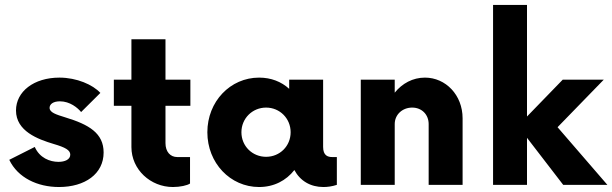

<svg xmlns="http://www.w3.org/2000/svg" viewBox="-20 -750 2484 779"><path d="M219.2 8.8C324.7 8.8 400.4 -44.4 400.4 -131.3C400.4 -209.5 341.3 -244.6 244.6 -273.9C208 -285.2 181.2 -293.5 181.2 -312.5C181.2 -326.7 194.8 -338.9 223.1 -338.9C263.7 -338.9 295.4 -312.5 309.1 -295.4L387.2 -373C356.9 -406.2 291.5 -435.1 221.2 -435.1C117.2 -435.1 44.9 -378.4 44.9 -301.8C44.9 -217.8 133.8 -185.1 197.3 -166C245.6 -151.9 265.1 -140.6 265.1 -122.6C265.1 -102.5 242.7 -93.3 217.3 -93.3C182.1 -93.3 140.6 -109.4 121.1 -153.8L17.6 -101.6C52.2 -28.8 132.3 8.8 219.2 8.8Z M752.4 -320.8V-426.8H651.4V-590.8H513.2V-426.8H441.9V-320.8H513.2V-153.3C513.2 -62 590.8 8.8 681.6 8.8C710.9 8.8 739.7 2.4 751 -5.4V-112.8H699.2C670.9 -112.8 651.4 -134.3 651.4 -169.4V-320.8Z M1328.1 -112.8C1310.1 -112.8 1291 -118.7 1291 -153.8V-426.8H1153.3V-389.6C1121.6 -418.5 1080.1 -435.1 1031.2 -435.1C914.1 -435.1 821.3 -337.9 821.3 -213.4C821.3 -88.9 914.1 8.8 1031.2 8.8C1091.8 8.8 1141.1 -17.6 1174.3 -60.1C1197.8 -16.1 1239.7 8.8 1292 8.8C1309.1 8.8 1327.6 6.3 1346.7 0V-112.8ZM1059.6 -113.8C1003.9 -113.8 959.5 -157.2 959.5 -213.4C959.5 -269.5 1003.9 -313.5 1059.6 -313.5C1115.2 -313.5 1159.2 -269.5 1159.2 -213.4C1159.2 -157.2 1115.2 -113.8 1059.6 -113.8Z M1704.1 -435.1C1654.8 -435.1 1611.8 -411.6 1581.5 -374V-426.8H1443.8V0H1581.5V-246.6C1581.5 -285.2 1612.8 -313.5 1652.3 -313.5C1691.4 -313.5 1719.2 -285.2 1719.2 -246.6V0H1856.9V-270C1856.9 -364.7 1788.1 -435.1 1704.1 -435.1Z M2444.3 0 2242.2 -233.9 2429.7 -426.8H2263.2L2118.2 -277.3V-730H1980.5V0H2118.2V-190.9L2265.1 0Z"/></svg>

Font: Now ExtraBold
Style: Regular
Weight: 800
Designer: Alfredo Marco Pradil
Foundry: Alfredo Marco Pradil
Version: Version 1.200;hotconv 1.0.109;makeotfexe 2.5.65596